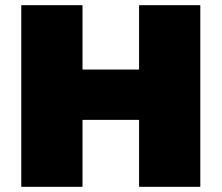

<svg xmlns="http://www.w3.org/2000/svg" viewBox="-20 -720 854 740"><path d="M752 -700V0H516V-258H298V0H62V-700H298V-452H516V-700Z"/></svg>

Font: Montserrat Alternates Black
Style: Regular
Weight: 900
Designer: Julieta Ulanovsky
Foundry: Julieta Ulanovsky
Version: Version 7.200